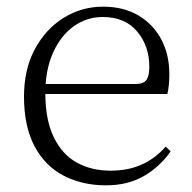

<svg xmlns="http://www.w3.org/2000/svg" viewBox="-20 -542 576 576"><path d="M298 14Q227 14 171 -15Q115 -44 83.5 -103.5Q52 -163 52 -252Q52 -334 84.5 -394.5Q117 -455 171 -488.5Q225 -522 289 -522Q351 -522 395.5 -495.5Q440 -469 464 -423.5Q488 -378 488 -320Q488 -283 482 -260H82V-290H387Q411 -290 419.5 -302.5Q428 -315 428 -341Q428 -404 391.5 -447.5Q355 -491 288 -491Q240 -491 201 -463Q162 -435 139 -383.5Q116 -332 116 -263Q116 -183 141 -131Q166 -79 210 -54.5Q254 -30 311 -30Q364 -30 404.5 -48Q445 -66 477 -102L492 -88Q459 -41 411 -13.5Q363 14 298 14Z"/></svg>

Font: Noto Serif TC ExtraLight ExtraLight
Style: Regular
Weight: 250
Version: Version 2.003-H1;hotconv 1.1.1;makeotfexe 2.6.0